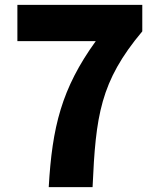

<svg xmlns="http://www.w3.org/2000/svg" viewBox="-20 -764 649 784"><path d="M179 0H358C371 -291 389 -431 561 -636V-744H51V-596H371C231 -402 193 -245 179 0Z"/></svg>

Font: Noto Sans Korean Black
Style: Bold
Weight: 900
Designer: Ryoko NISHIZUKA (kana & ideographs); Paul D. Hunt (Latin, Greek & Cyrillic); Wenlong ZHANG (bopomofo); Sandoll Communica
Foundry: Adobe Systems Incorporated
Version: Version 1.000;PS 1;hotconv 1.0.78;makeotf.lib2.5.61930